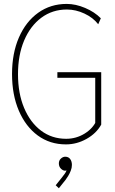

<svg xmlns="http://www.w3.org/2000/svg" viewBox="-20 -748 602 1005"><path d="M325.2 7.8Q241.2 7.8 177.7 -38.8Q114.3 -85.4 78.6 -168.5Q43 -251.5 43 -360.4Q43 -469.2 79.1 -552Q115.2 -634.8 179.9 -681.2Q244.6 -727.5 329.1 -727.5Q376 -727.5 425.5 -706.5Q475.1 -685.5 507.8 -652.3L494.1 -621.1Q467.3 -655.8 421.9 -677Q376.5 -698.2 330.1 -698.2Q254.4 -698.2 196.5 -655.3Q138.7 -612.3 106.4 -536.1Q74.2 -460 74.2 -359.4Q74.2 -259.3 106.2 -183.1Q138.2 -106.9 194.8 -64.2Q251.5 -21.5 326.2 -21.5Q378.9 -21.5 423.1 -48.8Q467.3 -76.2 485.4 -118.2L478.5 -98.6V-340.8H280.3V-370.1H509.8V-95.7Q484.4 -49.8 433.1 -21Q381.8 7.8 325.2 7.8ZM288.1 237.3 271.5 221.7 303.7 181.6Q314 168.9 320.1 159.9Q326.2 150.9 328.6 143.3Q331.1 135.7 330.1 127.9L342.8 126Q339.4 134.8 334 140.1Q328.6 145.5 321.3 145.5Q309.6 145.5 298.8 134.8Q288.1 124 288.1 107.4Q288.1 91.8 298.8 82Q309.6 72.3 321.3 72.3Q338.4 72.3 347.4 84.5Q356.4 96.7 356.4 115.2Q356.4 130.4 350.3 145.8Q344.2 161.1 336.4 173.8Q328.6 186.5 323.2 193.4Z"/></svg>

Font: Reddit Mono ExtraLight
Style: Regular
Weight: 250
Monospace: yes
Designer: Stephen Hutchings
Foundry: Reddit
Version: Version 1.014